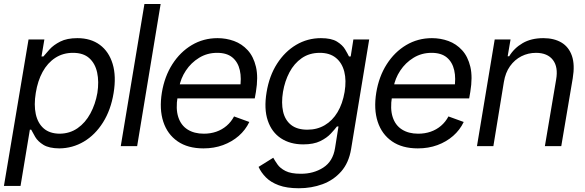

<svg xmlns="http://www.w3.org/2000/svg" viewBox="-46 -748 2993 983"><path d="M-25.9 204.1 100.1 -545.9H181.2L166.5 -459H176.3Q188 -473.1 208 -495.4Q228 -517.6 262.5 -535.2Q296.9 -552.7 350.1 -552.7Q418.9 -552.7 465.3 -518.3Q511.7 -483.9 530.8 -420.7Q549.8 -357.4 535.6 -271.5Q521.5 -185.1 481.4 -121.3Q441.4 -57.6 383.5 -23.2Q325.7 11.2 257.3 11.7Q205.1 11.2 176.5 -6.3Q147.9 -23.9 134.5 -46.6Q121.1 -69.3 113.8 -84H106.9L59.1 204.1ZM259.3 -63.5Q311.5 -64 351.3 -91.8Q391.1 -119.6 416.7 -167Q442.4 -214.4 452.6 -272.5Q461.4 -330.1 451.4 -376.5Q441.4 -422.9 411.1 -450.2Q380.9 -477.5 327.6 -477.5Q276.4 -477.5 236.8 -451.7Q197.3 -425.8 172.1 -379.9Q147 -334 137.2 -272.5Q127 -210.9 137.2 -163.8Q147.5 -116.7 178 -90.3Q208.5 -64 259.3 -63.5Z M776.4 -727.5 656.2 0H572.3L693.4 -727.5Z M995.6 11.7Q915.5 11.7 863.3 -24.4Q811 -60.5 790 -124.8Q769 -189 782.7 -273.9Q796.4 -356.4 836.4 -419.2Q876.5 -481.9 936 -517.3Q995.6 -552.7 1067.9 -552.7Q1111.8 -552.7 1152.1 -538.1Q1192.4 -523.4 1222.2 -491Q1252 -458.5 1264.4 -406Q1276.9 -353.5 1264.2 -277.3L1258.3 -244.1H837.4L849.6 -316.4H1225.6L1182.1 -292Q1191.4 -346.7 1181.9 -388.4Q1172.4 -430.2 1143.8 -453.9Q1115.2 -477.5 1065.9 -477.5Q1014.6 -477.5 973.4 -452.1Q932.1 -426.8 905.5 -386.5Q878.9 -346.2 871.1 -300.8L863.3 -252.9Q853 -190.9 866.7 -148.7Q880.4 -106.4 914.3 -85Q948.2 -63.5 997.6 -63.5Q1031.7 -63.5 1061.3 -73.7Q1090.8 -84 1114 -103.8Q1137.2 -123.5 1152.3 -151.9L1230.5 -123.5Q1210.9 -82.5 1176.3 -52.2Q1141.6 -22 1095.7 -5.1Q1049.8 11.7 995.6 11.7Z M1483.9 215.8Q1422.4 215.8 1381.1 200.4Q1339.8 185.1 1315.2 159.9Q1290.5 134.8 1277.8 106.4L1353 59.6Q1361.3 74.7 1374.8 94Q1388.2 113.3 1415.8 127.4Q1443.4 141.6 1493.7 141.6Q1559.1 142.1 1608.9 110.1Q1658.7 78.1 1669.4 9.8L1687 -100.6H1679.2Q1668 -85.9 1647.7 -64Q1627.4 -42 1593.5 -25.4Q1559.6 -8.8 1506.3 -8.8Q1439.9 -8.8 1392.6 -39.8Q1345.2 -70.8 1325 -130.6Q1304.7 -190.4 1318.8 -275.4Q1332.5 -359.4 1372.3 -421.6Q1412.1 -483.9 1470.2 -518.3Q1528.3 -552.7 1597.2 -552.7Q1650.4 -552.7 1679 -535.2Q1707.5 -517.6 1720.7 -495.4Q1733.9 -473.1 1740.7 -459H1749.5L1763.2 -545.9H1844.2L1751.5 15.6Q1739.7 85.9 1700.7 130.1Q1661.6 174.3 1605.2 195.1Q1548.8 215.8 1483.9 215.8ZM1527.8 -84Q1577.6 -84 1616.9 -107.2Q1656.2 -130.4 1682.1 -173.6Q1708 -216.8 1718.3 -277.3Q1728 -336.4 1716.6 -381.3Q1705.1 -426.3 1673.6 -451.9Q1642.1 -477.5 1591.3 -477.5Q1538.1 -477.5 1499 -450.4Q1460 -423.3 1436 -377.9Q1412.1 -332.5 1402.8 -277.3Q1393.6 -220.7 1403.3 -177Q1413.1 -133.3 1444.1 -108.6Q1475.1 -84 1527.8 -84Z M2093.3 11.7Q2013.2 11.7 1960.9 -24.4Q1908.7 -60.5 1887.7 -124.8Q1866.7 -189 1880.4 -273.9Q1894 -356.4 1934.1 -419.2Q1974.1 -481.9 2033.7 -517.3Q2093.3 -552.7 2165.5 -552.7Q2209.5 -552.7 2249.8 -538.1Q2290 -523.4 2319.8 -491Q2349.6 -458.5 2362.1 -406Q2374.5 -353.5 2361.8 -277.3L2356 -244.1H1935.1L1947.3 -316.4H2323.2L2279.8 -292Q2289.1 -346.7 2279.5 -388.4Q2270 -430.2 2241.5 -453.9Q2212.9 -477.5 2163.6 -477.5Q2112.3 -477.5 2071 -452.1Q2029.8 -426.8 2003.2 -386.5Q1976.6 -346.2 1968.8 -300.8L1960.9 -252.9Q1950.7 -190.9 1964.4 -148.7Q1978 -106.4 2012 -85Q2045.9 -63.5 2095.2 -63.5Q2129.4 -63.5 2158.9 -73.7Q2188.5 -84 2211.7 -103.8Q2234.9 -123.5 2250 -151.9L2328.1 -123.5Q2308.6 -82.5 2273.9 -52.2Q2239.3 -22 2193.4 -5.1Q2147.5 11.7 2093.3 11.7Z M2533.7 -328.1 2480 0H2396L2486.8 -545.9H2567.9L2553.2 -460H2561Q2586.4 -502 2630.1 -527.3Q2673.8 -552.7 2735.8 -552.7Q2790.5 -552.7 2828.4 -530.3Q2866.2 -507.8 2882.1 -462.2Q2897.9 -416.5 2886.2 -346.7L2827.6 0H2743.7L2801.3 -340.8Q2812.5 -404.8 2784.9 -440.9Q2757.3 -477.1 2698.7 -477.5Q2658.2 -477.5 2623.5 -460Q2588.9 -442.4 2565.2 -409.2Q2541.5 -376 2533.7 -328.1Z"/></svg>

Font: Inter Tight
Style: Italic
Weight: 400
Italic angle: -9.39999°
Designer: Rasmus Andersson
Foundry: rsms
Version: Version 3.002